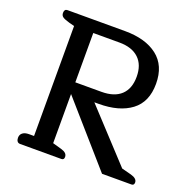

<svg xmlns="http://www.w3.org/2000/svg" viewBox="-124 -817 935 940"><g transform="rotate(20 344.0 -347.5)"><path d="M57 -25Q57 -42 69 -51Q81 -60 102 -60H128V-633L101 -640Q76 -647 65.5 -654Q55 -661 55 -675Q55 -695 71 -695H371Q478 -695 540 -647Q602 -599 602 -504Q602 -409 540 -362.5Q478 -316 371 -316H349L588 -58L638 -45Q671 -36 671 -15Q671 0 657 0H504L228 -315V-59L274 -46Q291 -41 298.5 -33.5Q306 -26 306 -15Q306 0 292 0H77Q67 0 62 -7Q57 -14 57 -25ZM364 -376Q431 -376 466 -409Q501 -442 501 -504Q501 -566 465.5 -599.5Q430 -633 364 -633H228V-376Z"/></g></svg>

Font: Maitree Medium
Style: Regular
Weight: 500
Designer: CadsonDemak Team
Foundry: CadsonDemak
Version: Version 1.000